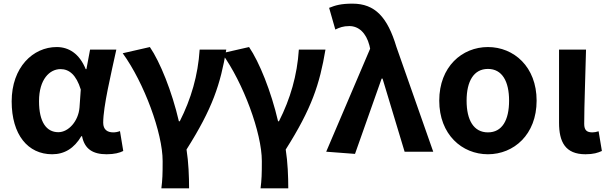

<svg xmlns="http://www.w3.org/2000/svg" viewBox="-20 -832 3336 1053"><path d="M266 14C334 14 387 -19 426 -85H430C444 -14 490 14 565 14C607 14 637 6 656 -4L638 -113C625 -108 612 -106 601 -106C569 -106 546 -121 546 -159C546 -248 589 -426 618 -560H474L454 -453H450C415 -539 356 -574 291 -574C161 -574 44 -463 44 -276C44 -93 133 14 266 14ZM300 -107C235 -107 194 -162 194 -277C194 -398 253 -453 312 -453C359 -453 398 -422 423 -341L416 -242C410 -168 356 -107 300 -107Z M865 201H1017C1017 137 1014 57 1003 -12C1146 -238 1189 -370 1221 -560H1075C1066 -419 1028 -289 966 -167H961C923 -331 858 -492 802 -574L653 -540C771 -377 872 -102 872 51C872 124 871 153 865 201Z M1409 201H1561C1561 137 1558 57 1547 -12C1690 -238 1733 -370 1765 -560H1619C1610 -419 1572 -289 1510 -167H1505C1467 -331 1402 -492 1346 -574L1197 -540C1315 -377 1416 -102 1416 51C1416 124 1415 153 1409 201Z M1927 12 2073 -401H2078L2199 0H2356L2154 -575C2105 -738 2037 -812 1913 -812C1850 -812 1820 -803 1785 -789L1819 -670C1842 -681 1862 -689 1896 -689C1947 -689 1988 -652 2006 -583L2010 -565L1769 0Z M2656 14C2798 14 2923 -94 2923 -280C2923 -466 2798 -574 2656 -574C2514 -574 2389 -466 2389 -280C2389 -94 2514 14 2656 14ZM2656 -106C2578 -106 2539 -173 2539 -280C2539 -386 2578 -454 2656 -454C2734 -454 2772 -386 2772 -280C2772 -173 2734 -106 2656 -106Z M3191 14C3235 14 3259 6 3281 -4L3263 -112C3251 -108 3238 -106 3229 -106C3199 -106 3184 -117 3184 -153C3184 -257 3191 -424 3194 -560H3046V-159C3046 -54 3080 14 3191 14Z"/></svg>

Font: Source Han Sans CN
Style: Bold
Weight: 700
Designer: Ryoko NISHIZUKA 西塚涼子 (kana, bopomofo & ideographs); Paul D. Hunt (Latin, Greek & Cyrillic); Sandoll Communications 산돌커뮤니
Foundry: Adobe
Version: Version 2.001;hotconv 1.0.107;makeotfexe 2.5.65593